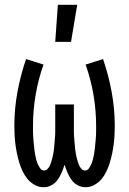

<svg xmlns="http://www.w3.org/2000/svg" viewBox="-20 -775 540 803"><path d="M162 8Q143 8 125.5 -1.5Q108 -11 95.5 -26Q83 -41 74.5 -59Q66 -77 60.5 -95.5Q55 -114 51 -133Q47 -152 44.5 -171.5Q42 -191 41 -210.5Q40 -230 40 -249Q40 -320 53 -390.5Q66 -461 89 -528L162 -505Q140 -443 129 -378.5Q118 -314 118 -248Q118 -238 118 -228Q118 -218 118.5 -208Q119 -198 120 -188Q121 -178 122 -168Q123 -158 124 -148Q125 -138 127 -128Q129 -118 131.5 -108Q134 -98 138 -89Q142 -80 148 -71Q154 -62 165 -62Q173 -62 179.5 -69Q186 -76 189.5 -84.5Q193 -93 195.5 -101.5Q198 -110 200 -118.5Q202 -127 203.5 -136Q205 -145 206 -153.5Q207 -162 207.5 -171Q208 -180 209 -189Q210 -198 210.5 -207Q211 -216 211 -224.5Q211 -233 211 -242Q211 -251 211 -260V-338H289V-260Q289 -251 289 -242Q289 -233 289 -224.5Q289 -216 289.5 -207Q290 -198 291 -189Q292 -180 292.5 -171Q293 -162 294 -153.5Q295 -145 296.5 -136Q298 -127 300 -118.5Q302 -110 304.5 -101.5Q307 -93 310.5 -84.5Q314 -76 320.5 -69Q327 -62 335 -62Q346 -62 352 -71Q358 -80 362 -89Q366 -98 368.5 -108Q371 -118 373 -128Q375 -138 376 -148Q377 -158 378 -168Q379 -178 380 -188Q381 -198 381.5 -208Q382 -218 382 -228Q382 -238 382 -248Q382 -314 371 -378.5Q360 -443 338 -505L411 -528Q434 -461 447 -390.5Q460 -320 460 -249Q460 -230 459 -210.5Q458 -191 455.5 -171.5Q453 -152 449 -133Q445 -114 439.5 -95.5Q434 -77 425.5 -59Q417 -41 404.5 -26Q392 -11 374.5 -1.5Q357 8 338 8Q320 8 304.5 -0.5Q289 -9 279 -23Q269 -37 262 -53.5Q255 -70 250 -86Q245 -70 238 -53.5Q231 -37 221 -23Q211 -9 195.5 -0.5Q180 8 162 8ZM211 -600 222 -755H303L277 -600Z"/></svg>

Font: Iosevka Curly Slab
Style: Regular
Weight: 400
Monospace: yes
Designer: Belleve Invis
Foundry: Belleve Invis
Version: Version 22.1.2; ttfautohint (v1.8.4)